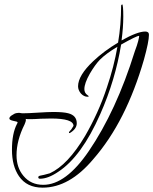

<svg xmlns="http://www.w3.org/2000/svg" viewBox="-20 -721 705 883"><path d="M176 142Q103 142 67 89Q35 42 35 -32Q35 -107 58 -151Q61 -156 61 -158Q61 -162 42 -165Q23 -169 23 -176Q23 -185 40 -194Q47 -199 53.5 -200.5Q60 -202 65 -202Q67 -202 69 -202Q71 -202 75 -201Q79 -200 82 -200Q85 -200 86 -200Q109 -200 155 -203Q202 -206 225 -206Q272 -206 294 -200Q333 -190 333 -154Q333 -128 301 -109Q297 -109 297 -111Q297 -115 308 -126Q318 -141 318 -142Q318 -176 214 -176Q206 -176 194.5 -175.5Q183 -175 168 -175Q152 -174 141 -173.5Q130 -173 122 -173Q115 -173 109 -173Q103 -173 98 -174Q99 -173 99 -168Q99 -163 93 -149Q56 -75 56 -7Q56 50 88 88Q122 129 179 129Q283 129 389 -27Q451 -118 504 -232.5Q557 -347 600 -485Q611 -514 615.5 -532Q620 -550 620 -555Q620 -556 619 -556Q608 -556 537 -516Q524 -436 500 -355.5Q476 -275 441 -196Q355 -1 248 69Q201 101 164 101Q156 101 156 94Q156 89 164 87Q172 86 183 83Q194 80 209 76Q292 38 372 -97Q401 -147 426.5 -203Q452 -259 472 -320Q488 -367 500 -413.5Q512 -460 520 -506Q468 -475 439 -446Q417 -423 393 -382Q368 -338 368 -311Q368 -293 383 -283Q388 -280 388 -278Q388 -276 383 -276Q366 -276 352 -291Q339 -307 339 -324Q339 -374 409 -440Q459 -487 523 -525Q530 -566 533.5 -608.5Q537 -651 537 -694Q537 -699 542 -701Q547 -698 547 -645Q547 -620 545 -592.5Q543 -565 539 -535Q612 -576 648 -576Q665 -576 665 -561Q665 -530 642 -447Q601 -305 543 -190.5Q485 -76 409 11Q299 142 176 142Z"/></svg>

Font: Ruthie
Style: Regular
Weight: 400
Designer: Robert E. Leuschke
Foundry: Robert E. Leuschke
Version: Version 1.012